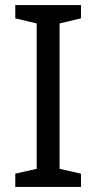

<svg xmlns="http://www.w3.org/2000/svg" viewBox="-20 -734 379 754"><path d="M298 0H40V-52L124 -71V-642L40 -662V-714H298V-662L214 -642V-71L298 -52Z"/></svg>

Font: Noto Sans Thaana
Style: Regular
Weight: 400
Designer: Monotype Design Team
Foundry: Monotype Imaging Inc.
Version: Version 2.001